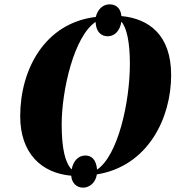

<svg xmlns="http://www.w3.org/2000/svg" viewBox="-20 -798 824 884"><path d="M363 66C390 66 420 45 426 5C662 -33 768 -255 768 -452C768 -636 667 -712 539 -724C536 -759 515 -778 485 -778C453 -778 430 -755 421 -720C186 -692 73 -478 73 -263C73 -93 170 -1 308 11C310 44 332 66 363 66ZM310 -18C281 -47 264 -111 264 -225C264 -383 321 -631 420 -697C422 -651 446 -631 476 -631C504 -631 531 -651 539 -698C563 -671 578 -605 578 -505C578 -329 524 -83 427 -17C423 -64 401 -82 373 -82C341 -82 317 -57 310 -18Z"/></svg>

Font: Noto Serif Display Condensed Black
Style: Italic
Weight: 900
Width: 3
Italic angle: -12°
Designer: Monotype Design Team
Foundry: Monotype Imaging Inc.
Version: Version 2.009